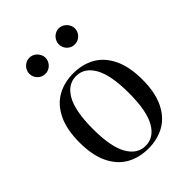

<svg xmlns="http://www.w3.org/2000/svg" viewBox="-216 -854 979 979"><g transform="rotate(-45 274.0 -364.5)"><path d="M46.9 0ZM500.5 -256.8Q500.5 -164.1 470.9 -103.5Q441.4 -43 390.4 -14.4Q339.4 14.2 273.4 14.2Q207.5 14.2 156.5 -14.4Q105.5 -43 75.9 -103.5Q46.4 -164.1 46.4 -256.8Q46.4 -349.6 75.9 -410.4Q105.5 -471.2 156.5 -500Q207.5 -528.8 273.4 -528.8Q339.4 -528.8 390.4 -500Q441.4 -471.2 470.9 -410.4Q500.5 -349.6 500.5 -256.8ZM143.6 -256.8Q143.6 -128.4 178.5 -67.1Q213.4 -5.9 273.4 -5.9Q333.5 -5.9 368.4 -67.1Q403.3 -128.4 403.3 -256.8Q403.3 -385.7 368.4 -447.3Q333.5 -508.8 273.4 -508.8Q213.4 -508.8 178.5 -447.3Q143.6 -385.7 143.6 -256.8ZM229.5 -685.1Q229.5 -669.4 221.4 -656Q213.4 -642.6 200.2 -634.8Q187 -627 171.4 -627Q147.5 -627 130.4 -644Q113.3 -661.1 113.3 -685.1Q113.3 -700.2 121.1 -713.6Q128.9 -727.1 142.3 -735.1Q155.8 -743.2 171.4 -743.2Q186.5 -743.2 200 -735.1Q213.4 -727.1 221.4 -713.6Q229.5 -700.2 229.5 -685.1ZM441.4 -685.1Q441.4 -669.4 433.3 -656Q425.3 -642.6 412.1 -634.8Q398.9 -627 383.3 -627Q359.4 -627 342.5 -644Q325.7 -661.1 325.7 -685.1Q325.7 -700.2 333.5 -713.6Q341.3 -727.1 354.5 -735.1Q367.7 -743.2 383.3 -743.2Q398.4 -743.2 411.9 -735.1Q425.3 -727.1 433.3 -713.6Q441.4 -700.2 441.4 -685.1Z"/></g></svg>

Font: TypoPRO Playfair Display
Style: Regular
Weight: 400
Designer: Claus Eggers Sørensen
Foundry: Claus Eggers Sørensen
Version: Version 1.004;PS 001.004;hotconv 1.0.70;makeotf.lib2.5.58329